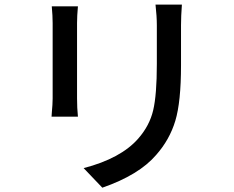

<svg xmlns="http://www.w3.org/2000/svg" viewBox="-20 -786 1040 853"><path d="M210 -757.8H326.2Q322.3 -714.8 322.3 -683.6V-348.6Q322.3 -306.6 326.2 -267.6H209Q209 -272.5 210.4 -288.1Q211.9 -303.7 212.9 -319.8Q213.9 -335.9 213.9 -348.6V-683.6Q213.9 -714.8 210 -757.8ZM670.9 -765.6H788.1Q784.2 -712.9 784.2 -673.8V-496.1Q784.2 -333 758.8 -249Q733.4 -165 673.8 -97.7Q597.7 -8.8 434.6 47.9L351.6 -39.1Q516.6 -82 593.8 -169.9Q644.5 -227.5 660.6 -296.4Q676.8 -365.2 676.8 -502V-673.8Q676.8 -712.9 670.9 -765.6Z"/></svg>

Font: GenEi Gothic M SemiBold
Style: Regular
Weight: 500
Designer: o_tamon (Modified); [Source Han Sans]
Ryoko NISHIZUKA  (kana & ideographs); Paul D. Hunt (Latin, Greek & Cyrillic); Wenl
Version: Version 1.1a;Original Version 1.004